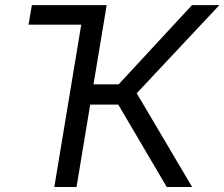

<svg xmlns="http://www.w3.org/2000/svg" viewBox="-20 -748 897 768"><path d="M361.3 -727.5 348.1 -649.4H94.2L107.4 -727.5ZM197.3 0 317.9 -727.5H406.7L354 -410.6H454.6L748 -727.5H857.4L526.9 -375L748.5 0H647L453.1 -329.6H340.8L286.1 0Z"/></svg>

Font: Inter 28pt
Style: Italic
Weight: 400
Italic angle: -9.3988°
Designer: Rasmus Andersson
Foundry: rsms
Version: Version 4.001;git-66647c0bb